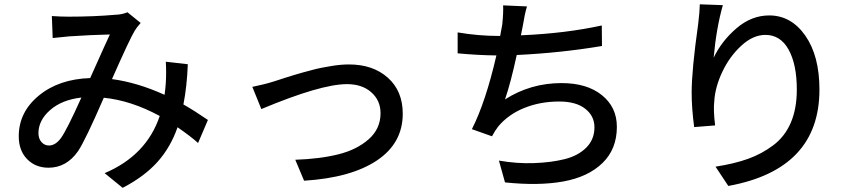

<svg xmlns="http://www.w3.org/2000/svg" viewBox="-20 -816 4040 895"><path d="M263.7 -171.9Q291 -209 359.4 -361.3Q267.6 -350.6 213.4 -302.7Q159.2 -254.9 159.2 -195.3Q159.2 -169.9 173.3 -153.8Q187.5 -137.7 208 -137.7Q238.3 -137.7 263.7 -171.9ZM949.2 -256.8 903.3 -149.4Q870.1 -179.7 807.6 -222.7Q775.4 -129.9 714.4 -61.5Q653.3 6.8 551.8 59.6L467.8 -8.8Q663.1 -91.8 724.6 -275.4Q590.8 -347.7 463.9 -360.4Q377.9 -162.1 343.8 -111.3Q290 -34.2 206.1 -34.2Q145.5 -34.2 106.4 -74.2Q67.4 -114.3 67.4 -180.7Q67.4 -293 160.6 -370.1Q253.9 -447.3 400.4 -452.1Q482.4 -635.7 492.2 -655.3Q403.3 -653.3 302.7 -646.5Q287.1 -645.5 225.6 -638.7L221.7 -741.2Q261.7 -738.3 299.8 -738.3Q418 -738.3 516.6 -747.1Q548.8 -748 574.2 -758.8L635.7 -709Q617.2 -688.5 607.4 -671.9Q584 -632.8 502 -447.3Q620.1 -431.6 747.1 -374Q751 -401.4 752.9 -429.7Q755.9 -478.5 752.9 -528.3L855.5 -516.6Q851.6 -414.1 835 -329.1Q886.7 -299.8 949.2 -256.8Z M1198.2 -307.6 1156.2 -411.1Q1213.9 -422.9 1253.9 -435.5Q1257.8 -436.5 1279.8 -443.8Q1301.8 -451.2 1313 -454.6Q1324.2 -458 1349.1 -465.8Q1374 -473.6 1391.1 -478Q1408.2 -482.4 1433.1 -489.3Q1458 -496.1 1478.5 -500Q1499 -503.9 1522 -507.8Q1544.9 -511.7 1565.9 -513.7Q1586.9 -515.6 1606.4 -515.6Q1718.8 -515.6 1788.1 -453.6Q1857.4 -391.6 1857.4 -286.1Q1857.4 -148.4 1736.8 -67.9Q1616.2 12.7 1397.5 26.4L1356.4 -71.3Q1471.7 -75.2 1557.6 -96.7Q1643.6 -118.2 1698.7 -167Q1753.9 -215.8 1753.9 -288.1Q1753.9 -347.7 1710.9 -385.7Q1668 -423.8 1597.7 -423.8Q1475.6 -423.8 1198.2 -307.6Z M2785.2 -697.3 2786.1 -601.6Q2593.8 -569.3 2388.7 -559.6Q2360.4 -428.7 2334 -352.5Q2453.1 -428.7 2597.7 -428.7Q2715.8 -428.7 2785.6 -372.6Q2855.5 -316.4 2855.5 -224.6Q2855.5 -121.1 2788.6 -56.2Q2721.7 8.8 2606.4 29.8Q2491.2 50.8 2334 34.2L2305.7 -67.4Q2389.6 -52.7 2469.7 -55.7Q2549.8 -58.6 2612.3 -74.2Q2674.8 -89.8 2712.9 -127.9Q2751 -166 2751 -222.7Q2751 -275.4 2708 -309.1Q2665 -342.8 2586.9 -342.8Q2498 -342.8 2423.3 -312.5Q2348.6 -282.2 2301.8 -225.6Q2288.1 -208 2273.4 -180.7L2179.7 -213.9Q2244.1 -340.8 2293.9 -557.6Q2206.1 -558.6 2113.3 -567.4V-665Q2210 -648.4 2307.6 -648.4H2311.5L2321.3 -702.1Q2327.1 -758.8 2325.2 -791L2436.5 -786.1Q2425.8 -751 2417 -695.3L2408.2 -651.4Q2616.2 -660.2 2785.2 -697.3Z M3242.2 -795.9 3349.6 -792Q3319.3 -686.5 3306.6 -546.9Q3343.8 -625 3413.6 -684.6Q3483.4 -744.1 3565.4 -744.1Q3668 -744.1 3733.9 -649.9Q3799.8 -555.7 3799.8 -398.4Q3799.8 -26.4 3375 50.8L3315.4 -39.1Q3403.3 -52.7 3467.3 -75.7Q3531.2 -98.6 3585 -139.2Q3638.7 -179.7 3666.5 -244.6Q3694.3 -309.6 3694.3 -398.4Q3694.3 -515.6 3656.2 -584.5Q3618.2 -653.3 3547.9 -653.3Q3490.2 -653.3 3435.5 -603Q3380.9 -552.7 3347.2 -481.4Q3313.5 -410.2 3309.6 -344.7Q3304.7 -302.7 3313.5 -231.4L3215.8 -223.6Q3204.1 -312.5 3204.1 -383.8Q3204.1 -489.3 3234.4 -703.1Q3241.2 -757.8 3242.2 -795.9Z"/></svg>

Font: GenEi Gothic M SemiBold
Style: Regular
Weight: 500
Designer: o_tamon (Modified); [Source Han Sans]
Ryoko NISHIZUKA  (kana & ideographs); Paul D. Hunt (Latin, Greek & Cyrillic); Wenl
Version: Version 1.1a;Original Version 1.004